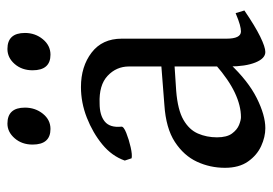

<svg xmlns="http://www.w3.org/2000/svg" viewBox="-126 -576 717 504"><g transform="rotate(-90 232.0 -323.5)"><path d="M310 -80V-343Q310 -376 285.5 -399Q261 -422 213 -420Q182 -420 165.5 -406.5Q149 -393 152 -363Q153 -357 135.5 -350Q118 -343 98 -338.5Q78 -334 69 -336L63 -354Q75 -388 105.5 -413Q136 -438 175.5 -453.5Q215 -469 256 -469Q310 -469 346.5 -441Q383 -413 383 -362V-87Q383 -49 402 -49Q409 -49 420 -52Q431 -55 450 -63L457 -40Q416 -12 388.5 1.5Q361 15 348 15Q331 15 320.5 -11Q310 -37 310 -80ZM44 -91Q44 -130 60 -164.5Q76 -199 112 -222.5Q148 -246 209 -250L363 -262L368 -227L246 -219Q196 -215 170 -200Q144 -185 134 -162Q124 -139 124 -112Q124 -86 134 -72.5Q144 -59 156.5 -54Q169 -49 177 -49Q207 -49 241 -65Q275 -81 314 -115L318 -79Q272 -30 227 -7.5Q182 15 148 15Q125 15 101 4Q77 -7 60.5 -30.5Q44 -54 44 -91ZM146 -549Q105 -549 105 -596Q105 -624 121.5 -643Q138 -662 160 -662Q202 -662 202 -616Q202 -589 186 -569Q170 -549 146 -549ZM341 -549Q300 -549 300 -596Q300 -624 316.5 -643Q333 -662 356 -662Q398 -662 398 -616Q398 -589 381.5 -569Q365 -549 341 -549Z"/></g></svg>

Font: ChillKai
Style: Regular
Weight: 400
Designer: ChillType
Foundry: 寒蝉字型
Version: Version 2.000